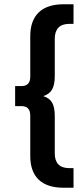

<svg xmlns="http://www.w3.org/2000/svg" viewBox="-20 -703 380 901"><path d="M183 -252Q212 -243 224.5 -221.5Q237 -200 237 -158V17Q237 51 254 68.5Q271 86 305 86H325V178H279Q201 178 161.5 140Q122 102 122 29V-161Q122 -205 81 -205H51V-299H81Q122 -299 122 -343V-533Q122 -606 161.5 -644.5Q201 -683 279 -683H325V-591H305Q271 -591 254 -573Q237 -555 237 -521V-346Q237 -305 224.5 -283Q212 -261 183 -252Z"/></svg>

Font: Montserrat Ace
Style: Bold
Weight: 600
Designer: Julieta Ulanovsky
Foundry: Julieta Ulanovsky
Version: Version 1